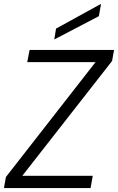

<svg xmlns="http://www.w3.org/2000/svg" viewBox="-29 -953 598 973"><path d="M-9 0 1 -56 455 -638H109L121 -700H549L539 -644L84 -62H441L430 0ZM246 -753 255 -808 482 -933H483L472 -871Z"/></svg>

Font: DM Sans 28pt Light
Style: Italic
Weight: 300
Italic angle: -10°
Version: Version 4.004;gftools[0.9.30]